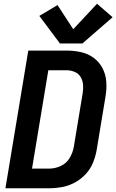

<svg xmlns="http://www.w3.org/2000/svg" viewBox="-20 -1005 621 1025"><path d="M9 0H244Q278 0 312.5 -6.5Q347 -13 379.5 -30.5Q412 -48 437.5 -75.5Q463 -103 476.5 -136.5Q490 -170 496 -204L543 -488Q550 -528 547.5 -567Q545 -606 528 -639.5Q511 -673 481 -695.5Q451 -718 413 -726.5Q375 -735 335 -735H131ZM244 -105H151L238 -630H335Q358 -630 379 -621Q400 -612 411 -593Q422 -574 423.5 -551Q425 -528 421 -505L374 -221Q369 -191 352 -162Q335 -133 304.5 -119Q274 -105 244 -105ZM300 -773H420L581 -913L498 -985L371 -849L287 -978L190 -920Z"/></svg>

Font: Iosevka Sparkle
Style: Bold Italic
Weight: 700
Italic angle: -9°
Designer: Belleve Invis
Foundry: Belleve Invis
Version: Version 4.5.0; ttfautohint (v1.8.3)